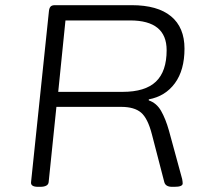

<svg xmlns="http://www.w3.org/2000/svg" viewBox="-20 -720 772 742"><path d="M127 2Q98 2 100 -16L169 -676Q170 -688 175 -694Q180 -700 192 -700H489Q589 -700 641 -657Q693 -614 693 -532Q693 -449 656 -398.5Q619 -348 555 -336V-332Q585 -322 602.5 -291.5Q620 -261 633 -215L684 -28Q686 -17 686 -11Q686 2 654 2H645Q620 2 615 -16L567 -201Q551 -263 525 -285Q499 -307 448 -307H198L168 -16Q166 2 135 2ZM205 -365H454Q541 -365 582.5 -404.5Q624 -444 624 -526Q624 -641 483 -641H233Z"/></svg>

Font: Asap Expanded Expanded Light
Style: Italic
Weight: 300
Width: 7
Italic angle: -6°
Designer: Pablo Cosgaya
Foundry: Omnibus-Type
Version: Version 3.001; ttfautohint (v1.8.4.7-5d5b)